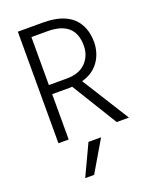

<svg xmlns="http://www.w3.org/2000/svg" viewBox="-166 -763 862 1090"><g transform="rotate(-20 265.5 -218.0)"><path d="M209 238H155L243 51H319ZM244 -274H142V0H80V-674H232Q350 -674 408.5 -620.5Q467 -567 467 -469Q465 -401 429 -352Q393 -303 327 -285L506 0H432L263 -275Q257 -274 244 -274ZM239 -619H142V-329H251Q325 -329 365 -370Q405 -411 405 -472Q405 -619 239 -619Z"/></g></svg>

Font: Hind Mysuru Light
Style: Regular
Weight: 300
Designer: Manushi Parikh, Hitesh Malaviya
Foundry: Indian Type Foundry
Version: Version 0.703;PS 1.0;hotconv 1.0.86;makeotf.lib2.5.63406